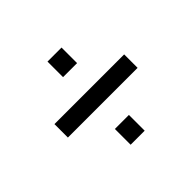

<svg xmlns="http://www.w3.org/2000/svg" viewBox="-108 -599 684 684"><g transform="rotate(-45 234.5 -256.5)"><path d="M59 -223.3V-291.1H410.2V-223.3ZM199 -47.2V-126.6H269.7V-47.2ZM199 -387.7V-466.1H269.7V-387.7Z"/></g></svg>

Font: Archivo SemiBold ExtraCondensed
Style: Regular
Weight: 600
Width: 2
Version: Version 2.001